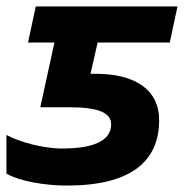

<svg xmlns="http://www.w3.org/2000/svg" viewBox="-20 -566 575 596"><path d="M0 -147V-27C40 -4 117 10 188 10C385 10 474 -64 474 -193C474 -288 399 -337 276 -337H261L283 -434H507L531 -546H91L67 -434H149L105 -233H196C283 -233 325 -217 325 -180C325 -127 266 -105 173 -105C112 -105 39 -126 0 -147Z"/></svg>

Font: BC Sans
Style: Bold Italic
Weight: 700
Italic angle: -12°
Designer: Monotype Design Team
Province of B.C.
Foundry: Monotype Imaging Inc.
Version: Version 2.000;GOOG;noto-source:20170915:90ef993387c0